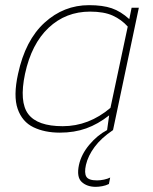

<svg xmlns="http://www.w3.org/2000/svg" viewBox="-20 -504 593 744"><path d="M351 220Q317 220 296.5 201Q276 182 286 135Q295 94 326 57Q357 20 395 0L403 -57Q360 -23 314 -6.5Q268 10 212 10Q153 10 109.5 -11Q66 -32 48.5 -82Q31 -132 50 -218Q78 -348 152.5 -416Q227 -484 325 -484Q378 -484 413 -472Q448 -460 481 -430L490 -474H518L418 0Q372 31 346.5 65.5Q321 100 313 135Q306 166 314.5 180.5Q323 195 356 195Q369 195 383 192Q397 189 407 184L402 209Q390 215 376 217.5Q362 220 351 220ZM223 -15Q324 -15 408 -86L475 -401Q451 -428 417 -443.5Q383 -459 329 -459Q235 -459 168.5 -396.5Q102 -334 77 -218Q54 -109 89.5 -62Q125 -15 223 -15Z"/></svg>

Font: Kanit Thin
Style: Italic
Weight: 250
Italic angle: -12°
Designer: Katatrad Team
Foundry: CadsonDemak
Version: Version 2.000; ttfautohint (v1.8.3)